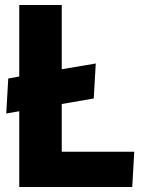

<svg xmlns="http://www.w3.org/2000/svg" viewBox="-20 -748 576 768"><path d="M5 -294 13 -434 57 -442V-728H227V-471L363 -494L355 -354L227 -332V-141H517L509 0H57V-303Z"/></svg>

Font: Murecho
Style: Bold
Weight: 700
Designer: Neil Summerour
Foundry: Positype
Version: Version 1.010; ttfautohint (v1.8.3)